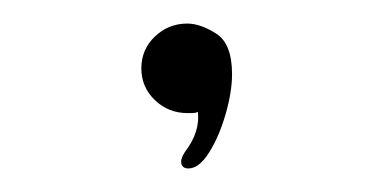

<svg xmlns="http://www.w3.org/2000/svg" viewBox="-20 -132 317 163"><path d="M140 11Q135 11 134 7Q133 3 137 -3Q150 -20 148 -37Q146 -36 143 -36Q140 -36 139 -36Q123 -36 111.5 -47Q100 -58 100 -74Q100 -90 111.5 -101Q123 -112 139 -112Q150 -112 163.5 -103.5Q177 -95 177 -69Q177 -54 171.5 -35Q166 -16 157.5 -2.5Q149 11 140 11Z"/></svg>

Font: El Messiri
Style: Regular
Weight: 400
Designer: Mohamed Gaber
Foundry: Kief Type Foundry
Version: Version 2.020